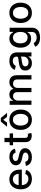

<svg xmlns="http://www.w3.org/2000/svg" viewBox="1871 -2678 1023 4805"><g transform="rotate(-90 2382.5 -275.5)"><path d="M306.6 11.2Q226.6 11.2 168 -23.4Q109.4 -58.1 78.1 -121.3Q46.9 -184.6 46.9 -269Q46.9 -353 77.9 -417Q108.9 -481 165 -516.8Q221.2 -552.7 297.4 -552.7Q343.8 -552.7 387.2 -537.6Q430.7 -522.5 465.3 -489.7Q500 -457 520.3 -404.8Q540.5 -352.5 540.5 -278.8V-240.7H106.4V-320.3H485.8L436.5 -293.9Q436.5 -344.2 420.9 -382.8Q405.3 -421.4 374.5 -443.1Q343.8 -464.8 297.9 -464.8Q252 -464.8 219.2 -442.9Q186.5 -420.9 169.4 -384.8Q152.3 -348.6 152.3 -305.7V-251.5Q152.3 -195.3 171.9 -156.2Q191.4 -117.2 226.3 -96.7Q261.2 -76.2 307.6 -76.2Q337.9 -76.2 362.5 -85Q387.2 -93.8 405.3 -111.3Q423.3 -128.9 432.6 -154.8L533.2 -135.7Q521 -91.8 490.2 -58.6Q459.5 -25.4 412.8 -7.1Q366.2 11.2 306.6 11.2Z M1065.4 -412.1 969.2 -395.5Q960.4 -422.9 935.1 -445.8Q909.7 -468.8 859.9 -468.8Q814.9 -468.8 784.9 -448.5Q754.9 -428.2 754.9 -397Q754.9 -369.6 775.1 -352.5Q795.4 -335.4 840.3 -325.2L927.2 -305.7Q1002 -288.6 1039.1 -252Q1076.2 -215.3 1076.2 -158.2Q1076.2 -108.9 1047.9 -70.6Q1019.5 -32.2 969.2 -10.5Q918.9 11.2 853 11.2Q792 11.2 745.8 -6.3Q699.7 -23.9 670.7 -57.9Q641.6 -91.8 632.8 -139.6L734.9 -155.3Q744.6 -115.2 774.7 -94.7Q804.7 -74.2 852.5 -74.2Q904.8 -74.2 936 -96.2Q967.3 -118.2 967.3 -149.4Q967.3 -175.8 948.2 -192.9Q929.2 -210 890.1 -219.2L798.3 -239.7Q721.2 -257.3 684.8 -295.2Q648.4 -333 648.4 -390.6Q648.4 -439 675.5 -475.6Q702.6 -512.2 750.2 -532.5Q797.9 -552.7 858.9 -552.7Q918 -552.7 960.2 -535.2Q1002.4 -517.6 1028.6 -486.1Q1054.7 -454.6 1065.4 -412.1Z M1446.8 -545.9V-460.4H1149.4V-545.9ZM1228.5 -675.8H1334.5V-160.2Q1334.5 -122.6 1350.3 -105.2Q1366.2 -87.9 1400.4 -87.9Q1408.7 -87.9 1418.5 -88.9Q1428.2 -89.8 1437.5 -91.8L1457.5 -3.9Q1441.4 1.5 1422.4 4.4Q1403.3 7.3 1384.3 7.3Q1313.5 7.3 1271 -32.5Q1228.5 -72.3 1228.5 -138.7Z M1788.1 11.2Q1711.4 11.2 1654.3 -23.9Q1597.2 -59.1 1565.7 -122.6Q1534.2 -186 1534.2 -270Q1534.2 -355 1565.7 -418.7Q1597.2 -482.4 1654.3 -517.6Q1711.4 -552.7 1788.1 -552.7Q1865.2 -552.7 1922.4 -517.6Q1979.5 -482.4 2011.2 -418.7Q2043 -355 2043 -270Q2043 -186 2011.2 -122.6Q1979.5 -59.1 1922.4 -23.9Q1865.2 11.2 1788.1 11.2ZM1788.1 -78.1Q1838.9 -78.1 1871.3 -104.5Q1903.8 -130.9 1919.7 -174.6Q1935.5 -218.3 1935.5 -270Q1935.5 -322.8 1919.7 -366.7Q1903.8 -410.6 1871.3 -437Q1838.9 -463.4 1788.1 -463.4Q1738.3 -463.4 1705.8 -437Q1673.3 -410.6 1657.2 -366.7Q1641.1 -322.8 1641.1 -270Q1641.1 -218.3 1657.2 -174.6Q1673.3 -130.9 1705.8 -104.5Q1738.3 -78.1 1788.1 -78.1ZM1860.4 -610.4 1787.1 -705.6 1714.8 -610.4H1618.2V-616.2L1743.2 -767.1H1832L1956.1 -616.2V-610.4Z M2161.6 0V-545.9H2262.7V-456.1H2270Q2287.1 -501.5 2325.9 -527.1Q2364.7 -552.7 2418.5 -552.7Q2473.1 -552.7 2510.3 -527.1Q2547.4 -501.5 2564.9 -456.1H2570.8Q2590.8 -500.5 2633.1 -526.6Q2675.3 -552.7 2734.4 -552.7Q2783.7 -552.7 2821.8 -532Q2859.9 -511.2 2881.3 -469.7Q2902.8 -428.2 2902.8 -365.7V0H2796.4V-356Q2796.4 -411.6 2766.4 -436.3Q2736.3 -460.9 2694.3 -460.9Q2642.6 -460.9 2613.8 -429Q2585 -397 2585 -348.1V0H2478.5V-362.8Q2478.5 -407.2 2451.2 -434.1Q2423.8 -460.9 2379.4 -460.9Q2349.1 -460.9 2323.5 -445.1Q2297.9 -429.2 2282.5 -401.1Q2267.1 -373 2267.1 -336.4V0Z M3205.1 11.7Q3152.8 11.7 3110.8 -7.6Q3068.8 -26.9 3044.4 -64Q3020 -101.1 3020 -154.3Q3020 -200.7 3037.8 -230.2Q3055.7 -259.8 3085.9 -277.3Q3116.2 -294.9 3153.6 -303.7Q3190.9 -312.5 3229.5 -317.4Q3278.8 -322.8 3309.3 -326.7Q3339.8 -330.6 3354 -339.1Q3368.2 -347.7 3368.2 -366.7V-369.1Q3368.2 -400.4 3356.2 -422.1Q3344.2 -443.8 3320.8 -455.1Q3297.4 -466.3 3262.7 -466.3Q3227.1 -466.3 3201.7 -455.6Q3176.3 -444.8 3159.7 -427.5Q3143.1 -410.2 3135.3 -391.1L3035.6 -417Q3054.7 -466.3 3089.4 -496.1Q3124 -525.9 3168.5 -539.3Q3212.9 -552.7 3261.2 -552.7Q3293.9 -552.7 3330.6 -545.2Q3367.2 -537.6 3399.9 -517.3Q3432.6 -497.1 3453.1 -459.5Q3473.6 -421.9 3473.6 -362.3V0H3371.6V-74.7H3366.2Q3356 -54.7 3335.4 -34.7Q3314.9 -14.6 3282.7 -1.5Q3250.5 11.7 3205.1 11.7ZM3227.5 -73.2Q3272 -73.2 3303.5 -90.6Q3335 -107.9 3351.8 -136.2Q3368.7 -164.6 3368.7 -196.3V-267.1Q3362.8 -261.7 3346.4 -256.8Q3330.1 -252 3309.3 -248.5Q3288.6 -245.1 3269 -242.4Q3249.5 -239.7 3236.3 -238.3Q3205.6 -233.9 3180.2 -224.9Q3154.8 -215.8 3139.4 -198.5Q3124 -181.2 3124 -152.8Q3124 -113.3 3153.3 -93.3Q3182.6 -73.2 3227.5 -73.2Z M3845.2 215.8Q3780.3 215.8 3733.6 199Q3687 182.1 3657.5 153.8Q3627.9 125.5 3613.8 92.3L3704.6 54.7Q3713.9 70.3 3730.2 87.9Q3746.6 105.5 3774.4 117.7Q3802.2 129.9 3846.2 129.9Q3906.7 129.9 3946.3 100.8Q3985.8 71.8 3985.8 7.8V-99.1H3978Q3969.2 -82 3951.2 -60.8Q3933.1 -39.6 3901.9 -23.9Q3870.6 -8.3 3820.3 -8.3Q3755.9 -8.3 3704.3 -38.8Q3652.8 -69.3 3622.6 -128.7Q3592.3 -188 3592.3 -274.9Q3592.3 -361.8 3622.1 -424.1Q3651.9 -486.3 3703.9 -519.5Q3755.9 -552.7 3821.8 -552.7Q3872.1 -552.7 3903.6 -535.9Q3935.1 -519 3952.6 -496.6Q3970.2 -474.1 3980 -457H3987.8V-545.9H4090.8V12.2Q4090.8 82.5 4058.3 127.4Q4025.9 172.4 3970.2 194.1Q3914.6 215.8 3845.2 215.8ZM3844.2 -96.7Q3912.6 -96.7 3949.5 -144.3Q3986.3 -191.9 3986.3 -276.4Q3986.3 -331.5 3970.2 -373.3Q3954.1 -415 3922.4 -438.7Q3890.6 -462.4 3844.2 -462.4Q3795.9 -462.4 3763.9 -437.7Q3731.9 -413.1 3715.8 -370.8Q3699.7 -328.6 3699.7 -276.4Q3699.7 -223.1 3716.1 -182.4Q3732.4 -141.6 3764.6 -119.1Q3796.9 -96.7 3844.2 -96.7Z M4463.4 11.2Q4386.7 11.2 4329.6 -23.9Q4272.5 -59.1 4241 -122.6Q4209.5 -186 4209.5 -270Q4209.5 -355 4241 -418.7Q4272.5 -482.4 4329.6 -517.6Q4386.7 -552.7 4463.4 -552.7Q4540.5 -552.7 4597.7 -517.6Q4654.8 -482.4 4686.5 -418.7Q4718.3 -355 4718.3 -270Q4718.3 -186 4686.5 -122.6Q4654.8 -59.1 4597.7 -23.9Q4540.5 11.2 4463.4 11.2ZM4463.4 -78.1Q4514.2 -78.1 4546.6 -104.5Q4579.1 -130.9 4595 -174.6Q4610.8 -218.3 4610.8 -270Q4610.8 -322.8 4595 -366.7Q4579.1 -410.6 4546.6 -437Q4514.2 -463.4 4463.4 -463.4Q4413.6 -463.4 4381.1 -437Q4348.6 -410.6 4332.5 -366.7Q4316.4 -322.8 4316.4 -270Q4316.4 -218.3 4332.5 -174.6Q4348.6 -130.9 4381.1 -104.5Q4413.6 -78.1 4463.4 -78.1Z"/></g></svg>

Font: Inter V
Style: Weight 500 Optical size 14.0
Weight: 500
Designer: Rasmus Andersson
Foundry: rsms
Version: Version 4.000;git-4fc901f